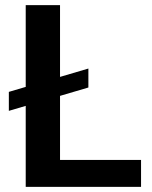

<svg xmlns="http://www.w3.org/2000/svg" viewBox="-20 -731 593 751"><path d="M531.7 -105.5V0H80.6V-316.9L14.6 -297.4V-371.6L80.6 -391.1V-710.9H214.8V-430.2L325.7 -462.9V-388.7L214.8 -356V-105.5Z"/></svg>

Font: Vazirmatn UI SemiBold
Style: Regular
Weight: 600
Designer: Saber Rastikerdar
Foundry: Saber Rastikerdar
Version: Version 33.003